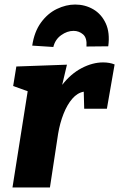

<svg xmlns="http://www.w3.org/2000/svg" viewBox="-20 -826 525 846"><path d="M35 0 102 -424 38 -447 52 -533 275 -541 254 -452Q292 -501 340 -526Q388 -551 434 -551Q463 -551 485 -542L451 -347H351L349 -422Q321 -417 298.5 -391Q276 -365 260 -324.5Q244 -284 236 -236L200 0ZM311 -806Q355 -806 391 -785Q427 -764 446 -723Q465 -682 457 -622L361 -621Q364 -659 346 -674.5Q328 -690 304 -690Q276 -690 249.5 -671Q223 -652 215 -619L122 -625Q131 -686 160.5 -726.5Q190 -767 230.5 -786.5Q271 -806 311 -806Z"/></svg>

Font: Bitter ExtraBold
Style: Italic
Weight: 800
Italic angle: -9°
Designer: Sol Matas, and Bitter project Authors
Foundry: Sol Matas
Version: Version 2.001